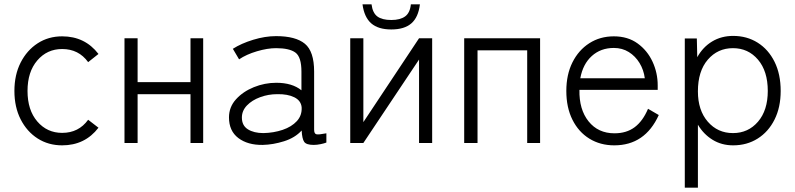

<svg xmlns="http://www.w3.org/2000/svg" viewBox="-20 -665 3699 893"><path d="M269 11Q205 11 155 -21Q105 -53 76 -110Q47 -167 47 -242Q47 -317 76 -374Q105 -431 155 -463.5Q205 -496 269 -496Q375 -496 438 -414L390 -376Q346 -437 269 -437Q199 -437 153.5 -384Q108 -331 108 -242Q108 -153 153.5 -100Q199 -47 269 -47Q346 -47 390 -108L438 -71Q375 11 269 11Z M559 0V-487H620V-283H866V-487H925V0H866V-227H620V0Z M1202 9Q1132 10 1088.5 -23Q1045 -56 1045 -119Q1045 -167 1077.5 -203Q1110 -239 1160.5 -259.5Q1211 -280 1265 -280Q1339 -280 1382 -245V-332Q1382 -400 1354 -420.5Q1326 -441 1264 -441Q1224 -441 1175 -426.5Q1126 -412 1092 -389L1063 -438Q1102 -463 1157.5 -480Q1213 -497 1264 -497Q1355 -497 1398 -461.5Q1441 -426 1441 -332V-62Q1441 -43 1451.5 -40.5Q1462 -38 1498 -45V-2Q1488 2 1471 5.5Q1454 9 1439 9Q1405 9 1395 -5Q1385 -19 1383 -58Q1352 -24 1301 -8Q1250 8 1202 9ZM1205 -46Q1253 -47 1294.5 -61Q1336 -75 1360.5 -101.5Q1385 -128 1383 -166Q1380 -197 1349 -212.5Q1318 -228 1269 -227Q1228 -227 1190 -213Q1152 -199 1128.5 -174.5Q1105 -150 1105 -118Q1105 -81 1133 -63.5Q1161 -46 1205 -46Z M1609 0V-487H1670V-97L1929 -487H1990V0H1929V-388L1670 0ZM1800 -528Q1739 -528 1706.5 -556.5Q1674 -585 1666 -645H1708Q1713 -605 1735 -588.5Q1757 -572 1800 -572Q1841 -572 1864 -588.5Q1887 -605 1891 -645H1933Q1926 -585 1893.5 -556.5Q1861 -528 1800 -528Z M2139 0V-487H2492V0H2432V-431H2201V0Z M2837 11Q2772 11 2721.5 -20Q2671 -51 2642.5 -108Q2614 -165 2614 -242Q2614 -318 2642.5 -375Q2671 -432 2721 -464Q2771 -496 2835 -496Q2900 -496 2945.5 -463Q2991 -430 3015 -378Q3039 -326 3039 -268V-247H2675Q2673 -156 2717.5 -100.5Q2762 -45 2838 -45Q2894 -45 2932 -73.5Q2970 -102 2994 -159L3044 -130Q2980 11 2837 11ZM2679 -301H2979Q2974 -340 2954.5 -372Q2935 -404 2904.5 -423Q2874 -442 2835 -442Q2774 -442 2732.5 -404.5Q2691 -367 2679 -301Z M3165 208V-486H3221L3223 -399Q3249 -446 3292 -472Q3335 -498 3390 -498Q3454 -498 3504 -466.5Q3554 -435 3582.5 -377.5Q3611 -320 3611 -242Q3611 -166 3582.5 -109Q3554 -52 3504 -20.5Q3454 11 3390 11Q3336 11 3294 -15Q3252 -41 3226 -85V208ZM3389 -46Q3460 -46 3505.5 -99Q3551 -152 3551 -242Q3551 -334 3505.5 -387.5Q3460 -441 3389 -441Q3318 -441 3272 -387.5Q3226 -334 3226 -240Q3226 -152 3272 -99Q3318 -46 3389 -46Z"/></svg>

Font: Zen Kaku Gothic Antique
Style: Regular
Weight: 400
Designer: Yoshimichi Ohira
Foundry: Positype
Version: Version 1.001